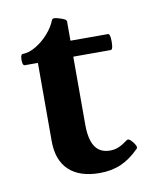

<svg xmlns="http://www.w3.org/2000/svg" viewBox="-64 -543 475 604"><g transform="rotate(-10 173.0 -241.5)"><path d="M207 11Q143 11 109 -21Q75 -53 75 -114V-364H33Q28 -364 26.5 -373Q25 -382 26.5 -391Q28 -400 33 -400Q53 -400 75.5 -413.5Q98 -427 116 -447.5Q134 -468 142 -489Q144 -494 151 -493.5Q158 -493 166 -490Q174 -488 181 -484.5Q188 -481 188 -476V-415H308Q313 -415 314.5 -402.5Q316 -390 314.5 -377Q313 -364 308 -364H188V-146Q188 -115 195 -94Q202 -73 216 -63Q230 -53 251 -53Q266 -53 279 -58.5Q292 -64 308 -76Q313 -80 320.5 -73Q328 -66 333 -57Q338 -48 334 -44Q305 -15 275 -2Q245 11 207 11Z"/></g></svg>

Font: Junicode VF
Style: Regular
Weight: 400
Designer: Peter S. Baker
Version: Version 2.213